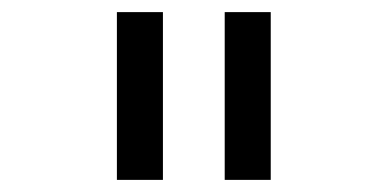

<svg xmlns="http://www.w3.org/2000/svg" viewBox="-20 -760 640 317"><path d="M173 -463V-740H249V-463ZM351 -463V-740H427V-463Z"/></svg>

Font: iA Writer Mono V
Style: Regular
Weight: 400
Designer: Mike Abbink, Paul van der Laan, Pieter van Rosmalen
Foundry: Bold Monday
Version: Version 2.000